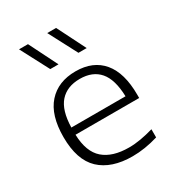

<svg xmlns="http://www.w3.org/2000/svg" viewBox="-193 -924 961 1050"><g transform="rotate(-30 287.0 -399.0)"><path d="M335.5 9.5Q203 9.5 131.2 -58.2Q59.5 -126 59.5 -270.5Q59.5 -408.5 122.5 -479Q185.5 -549.5 296 -549.5Q406 -549.5 465.5 -478.5Q525 -407.5 525 -269.5V-249H123Q126.5 -139.5 182.5 -90.8Q238.5 -42 342.5 -42Q379 -42 417.5 -48.8Q456 -55.5 497.5 -67.5V-16Q413 9.5 335.5 9.5ZM295.5 -502Q214.5 -502 170 -452Q125.5 -402 123 -294.5H465Q462 -401.5 419 -451.8Q376 -502 295.5 -502ZM361 -629 267 -808H323L413 -629ZM183 -629 89 -808H145.5L235 -629Z"/></g></svg>

Font: Encode Sans Expanded Expanded Light
Style: Regular
Weight: 300
Width: 7
Designer: Multiple Designers
Foundry: Impallari Type
Version: Version 3.000; ttfautohint (v1.8.3) -l 8 -r 50 -G 200 -x 14 